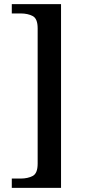

<svg xmlns="http://www.w3.org/2000/svg" viewBox="-20 -780 415 928"><path d="M37 128V83H80Q114 83 138 70.5Q162 58 162 11V-643Q162 -690 138 -702.5Q114 -715 80 -715H37V-760H275V128Z"/></svg>

Font: Noto Serif Hentaigana Medium
Style: Regular
Weight: 500
Designer: Kazuhiro Yamada
Foundry: nipponia
Version: Version 1.000; ttfautohint (v1.8.4.7-5d5b)